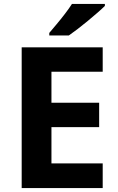

<svg xmlns="http://www.w3.org/2000/svg" viewBox="-20 -954 600 974"><path d="M501 0H90V-714H501V-590H241V-433H483V-309H241V-125H501ZM512 -924Q498 -910 475 -890Q452 -870 425.5 -848Q399 -826 373.5 -806.5Q348 -787 329 -774H230V-787Q246 -806 267.5 -831.5Q289 -857 310 -884.5Q331 -912 345 -934H512Z"/></svg>

Font: Noto Sans Devanagari
Style: Bold
Weight: 700
Version: Version 2.003